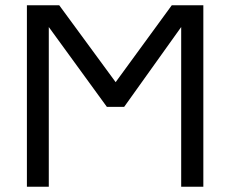

<svg xmlns="http://www.w3.org/2000/svg" viewBox="-20 -708 873 728"><path d="M667 0V-605.5L450.7 -302.7H385.3L165 -605.5V0H82V-688H204.6L418.5 -396.5L631.3 -688H751V0Z"/></svg>

Font: Arial
Style: Regular
Weight: 400
Designer: Steve Matteson
Foundry: Ascender Corporation
Version: Version 2.00.3